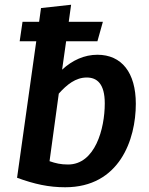

<svg xmlns="http://www.w3.org/2000/svg" viewBox="-20 -775 630 810"><path d="M391 -544C336 -544 285 -521 242 -481L259 -601H391L414 -683H270L280 -755L153 -741L145 -683H75L63 -601H133L52 -25C126 2 186 15 255 15C484 15 553 -186 553 -337C553 -469 493 -544 391 -544ZM267 -81C236 -81 215 -86 189 -95L228 -380C262 -418 299 -448 346 -448C389 -448 422 -422 422 -339C422 -231 381 -81 267 -81Z"/></svg>

Font: Fira Sans Medium
Style: Italic
Weight: 500
Italic angle: -8°
Designer: bBox Type GmbH & Carrois Corporate GbR & Edenspiekermann AG
Foundry: bBox Type GmbH & Carrois Corporate GbR & Edenspiekermann AG
Version: Version 4.301;PS 004.301;hotconv 1.0.88;makeotf.lib2.5.64775